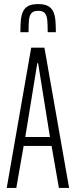

<svg xmlns="http://www.w3.org/2000/svg" viewBox="-20 -922 372 942"><path d="M13 0 133 -688H198L319 0H269L233 -206H96L60 0ZM104 -250H225L167 -612H163ZM167 -902Q199 -902 216.5 -892Q234 -882 242 -863.5Q250 -845 252 -820Q254 -795 254 -764H214Q214 -799 212 -822.5Q210 -846 200 -857.5Q190 -869 167 -869Q144 -869 134 -857Q124 -845 122 -822Q120 -799 120 -764H80Q80 -795 82 -820Q84 -845 92 -863.5Q100 -882 117.5 -892Q135 -902 167 -902Z"/></svg>

Font: Saira UltraCondensed Light
Style: Regular
Weight: 300
Width: 1
Designer: Hector Gatti with collaboration of the Omnibus-Type team
Foundry: Omnibus-Type
Version: Version 1.101